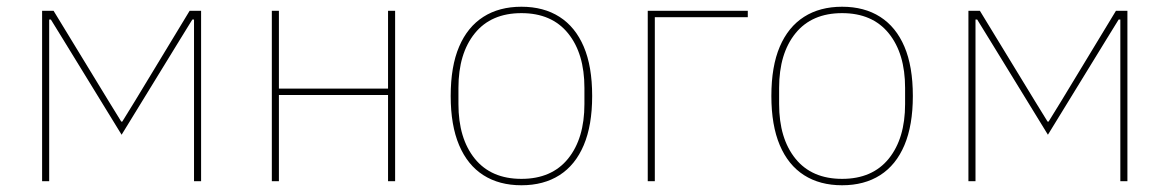

<svg xmlns="http://www.w3.org/2000/svg" viewBox="-20 -538 3472 570"><path d="M105 0V-506H139L303 -237L340 -177H343L380 -237L543 -506H577V0H556V-417V-480H551L514 -420L341 -138L168 -420L131 -480H126V-418V0Z M787 0V-506H808V-275H1132V-506H1153V0H1132V-256H808V0Z M1528 12Q1462 12 1415 -18Q1368 -48 1343 -107Q1318 -166 1318 -253Q1318 -341 1343 -399.5Q1368 -458 1415 -488Q1462 -518 1528 -518Q1594 -518 1641 -488Q1688 -458 1713 -399.5Q1738 -341 1738 -253Q1738 -166 1713 -107Q1688 -48 1641 -18Q1594 12 1528 12ZM1528 -7Q1618 -7 1666.5 -67Q1715 -127 1715 -229V-277Q1715 -379 1666.5 -439Q1618 -499 1528 -499Q1438 -499 1389.5 -439Q1341 -379 1341 -277V-229Q1341 -127 1389.5 -67Q1438 -7 1528 -7Z M1903 0V-506H2200V-487H1924V0Z M2480 12Q2414 12 2367 -18Q2320 -48 2295 -107Q2270 -166 2270 -253Q2270 -341 2295 -399.5Q2320 -458 2367 -488Q2414 -518 2480 -518Q2546 -518 2593 -488Q2640 -458 2665 -399.5Q2690 -341 2690 -253Q2690 -166 2665 -107Q2640 -48 2593 -18Q2546 12 2480 12ZM2480 -7Q2570 -7 2618.5 -67Q2667 -127 2667 -229V-277Q2667 -379 2618.5 -439Q2570 -499 2480 -499Q2390 -499 2341.5 -439Q2293 -379 2293 -277V-229Q2293 -127 2341.5 -67Q2390 -7 2480 -7Z M2855 0V-506H2889L3053 -237L3090 -177H3093L3130 -237L3293 -506H3327V0H3306V-417V-480H3301L3264 -420L3091 -138L2918 -420L2881 -480H2876V-418V0Z"/></svg>

Font: IBM Plex Sans Thin
Style: Regular
Weight: 250
Designer: Mike Abbink, Paul van der Laan, Pieter van Rosmalen
Foundry: Bold Monday
Version: Version 3.201